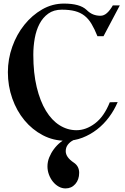

<svg xmlns="http://www.w3.org/2000/svg" viewBox="-20 -795 696 1072"><path d="M558 -593H524Q508 -633 491 -661.5Q474 -690 451.5 -707.5Q429 -725 398.5 -733Q368 -741 325 -741Q280 -741 249.5 -719Q219 -697 200.5 -661.5Q182 -626 174 -581Q166 -536 166 -489Q166 -387 185 -308.5Q204 -230 236.5 -176.5Q269 -123 313 -95.5Q357 -68 407 -68Q460 -68 510.5 -106Q561 -144 593 -224L637 -225Q618 -180 588.5 -140.5Q559 -101 521.5 -72Q484 -43 440 -26Q396 -9 347 -9Q278 -9 219 -40Q160 -71 116.5 -123.5Q73 -176 48.5 -245.5Q24 -315 24 -392Q24 -465 48.5 -534Q73 -603 116 -656.5Q159 -710 215.5 -742.5Q272 -775 337 -775Q426 -775 463 -740Q481 -722 500 -714.5Q519 -707 541 -707Q560 -707 577 -722Q594 -737 610 -765H649ZM389 -12Q371 -3 359 12.5Q347 28 347 49Q347 83 392 113Q422 133 422 170Q422 208 400.5 232.5Q379 257 346 257Q326 257 308 247Q290 237 276 220Q262 203 253.5 180.5Q245 158 245 134Q245 108 255 83.5Q265 59 281 37.5Q297 16 317.5 -0.5Q338 -17 359 -27Z"/></svg>

Font: CatShop
Style: Regular
Weight: 400
Designer: Peter Wiegel
Foundry: Peter Wiegel
Version: Version 1.000 2009 initial release